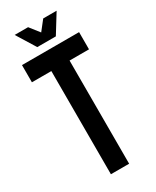

<svg xmlns="http://www.w3.org/2000/svg" viewBox="-216 -908 784 967"><g transform="rotate(-30 176.0 -425.0)"><path d="M230 -740H122L54 -850H132L176 -794L220 -850H298ZM342 -600H229V0H123V-600H10V-700H342Z"/></g></svg>

Font: Bebas Kai
Style: Regular
Weight: 400
Designer: Ryoichi Tsunekawa
Foundry: Dharma Type
Version: Version 1.001;PS 001.001;hotconv 1.0.70;makeotf.lib2.5.58329